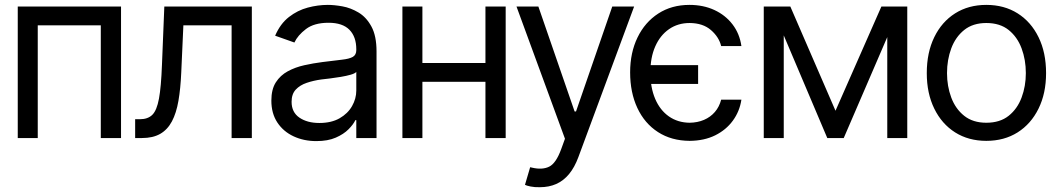

<svg xmlns="http://www.w3.org/2000/svg" viewBox="-20 -573 4390 797"><path d="M53.7 0V-545.9H482.4V0H398.4V-467.8H136.7V0Z M541 0V-78.1H560.5Q593.8 -78.1 612.3 -96.4Q630.9 -114.7 639.9 -163.6Q648.9 -212.4 652.3 -303.7L662.1 -545.9H1025.4V0H941.4V-467.8H741.2L732.4 -272.5Q729.5 -205.6 720.7 -154.5Q711.9 -103.5 693.6 -69.1Q675.3 -34.7 645 -17.3Q614.7 0 569.3 0Z M1293 12.7Q1241.2 12.7 1198.7 -7.1Q1156.2 -26.9 1131.3 -64.5Q1106.4 -102.1 1106.4 -155.3Q1106.4 -202.1 1125 -231.2Q1143.6 -260.3 1174.6 -277.1Q1205.6 -293.9 1242.9 -302.2Q1280.3 -310.5 1318.4 -315.4Q1368.2 -321.8 1399.2 -325.2Q1430.2 -328.6 1444.6 -336.9Q1459 -345.2 1459 -365.2V-368.2Q1459 -420.4 1430.4 -449.5Q1401.9 -478.5 1343.8 -478.5Q1284.2 -478.5 1250 -452.4Q1215.8 -426.3 1202.1 -396.5L1122.1 -424.8Q1143.6 -474.6 1179.4 -502.4Q1215.3 -530.3 1257.6 -541.5Q1299.8 -552.7 1340.8 -552.7Q1367.2 -552.7 1401.4 -546.6Q1435.5 -540.5 1468 -521.2Q1500.5 -502 1521.7 -463.1Q1543 -424.3 1543 -359.4V0H1459V-74.2H1455.1Q1446.8 -56.6 1426.8 -36.4Q1406.7 -16.1 1373.8 -1.7Q1340.8 12.7 1293 12.7ZM1305.7 -62.5Q1355.5 -62.5 1389.6 -82Q1423.8 -101.6 1441.4 -132.6Q1459 -163.6 1459 -197.3V-274.4Q1453.6 -268.1 1435.8 -262.9Q1418 -257.8 1394.8 -253.9Q1371.6 -250 1349.6 -247.3Q1327.6 -244.6 1314.5 -243.2Q1281.7 -238.8 1253.4 -229.2Q1225.1 -219.7 1207.8 -201.2Q1190.4 -182.6 1190.4 -150.4Q1190.4 -106.9 1222.9 -84.7Q1255.4 -62.5 1305.7 -62.5Z M2014.6 -311.5V-233.4H1713.9V-311.5ZM1733.4 -545.9V0H1650.4V-545.9ZM2079.1 -545.9V0H1995.1V-545.9Z M2220.7 204.1Q2199.2 204.6 2182.6 201.2Q2166 197.8 2159.2 194.3L2180.7 121.1L2189 123Q2231 132.8 2259.5 118.9Q2288.1 105 2309.6 45.9L2325.2 2.9L2124 -545.9H2214.8L2365.2 -110.4H2371.1L2521.5 -545.9H2612.3L2380.9 79.1Q2365.2 121.6 2342.3 149.4Q2319.3 177.2 2289.1 190.7Q2258.8 204.1 2220.7 204.1Z M2877.9 -302.7V-224.6H2610.4V-302.7ZM3057.6 -381.8H2973.6Q2964.4 -419.4 2931.2 -448.2Q2897.9 -477.1 2842.8 -477.5Q2793.9 -477.5 2757.1 -451.9Q2720.2 -426.3 2700 -380.4Q2679.7 -334.5 2679.7 -272.5Q2679.7 -209.5 2699.7 -162.6Q2719.7 -115.7 2756.6 -89.8Q2793.5 -64 2842.8 -63.5Q2875.5 -64 2902.3 -75.4Q2929.2 -86.9 2947.5 -108.2Q2965.8 -129.4 2973.6 -159.2H3057.6Q3050.3 -110.8 3022.2 -72.3Q2994.1 -33.7 2948.7 -11.2Q2903.3 11.2 2842.8 11.7Q2767.1 11.2 2711.4 -24.7Q2655.8 -60.5 2625.7 -124.8Q2595.7 -189 2595.7 -272.5Q2595.7 -354.5 2626.5 -417.7Q2657.2 -481 2712.6 -516.8Q2768.1 -552.7 2841.8 -552.7Q2899.4 -552.7 2945.3 -531.5Q2991.2 -510.3 3020.8 -471.7Q3050.3 -433.1 3057.6 -381.8Z M3448.2 -113.3 3638.7 -545.9H3717.8L3482.4 0H3414.1L3182.6 -545.9H3260.7ZM3233.4 -545.9V0H3150.4V-545.9ZM3663.1 0V-545.9H3746.1V0Z M4074.2 11.7Q4000.5 11.7 3944.8 -23.4Q3889.2 -58.6 3858.2 -122.1Q3827.1 -185.5 3827.1 -269.5Q3827.1 -355 3858.2 -418.7Q3889.2 -482.4 3944.8 -517.6Q4000.5 -552.7 4074.2 -552.7Q4148.4 -552.7 4204.1 -517.6Q4259.8 -482.4 4291 -418.7Q4322.3 -355 4322.3 -269.5Q4322.3 -185.5 4291 -122.1Q4259.8 -58.6 4204.1 -23.4Q4148.4 11.7 4074.2 11.7ZM4074.2 -63.5Q4130.9 -63.5 4167 -92.3Q4203.1 -121.1 4220.7 -168.2Q4238.3 -215.3 4238.3 -269.5Q4238.3 -324.7 4220.7 -372.1Q4203.1 -419.4 4167 -448.5Q4130.9 -477.5 4074.2 -477.5Q4018.6 -477.5 3982.4 -448.5Q3946.3 -419.4 3928.7 -372.1Q3911.1 -324.7 3911.1 -269.5Q3911.1 -215.3 3928.7 -168.2Q3946.3 -121.1 3982.4 -92.3Q4018.6 -63.5 4074.2 -63.5Z"/></svg>

Font: Inter Tight
Style: Regular
Weight: 400
Designer: Rasmus Andersson
Foundry: rsms
Version: Version 3.002